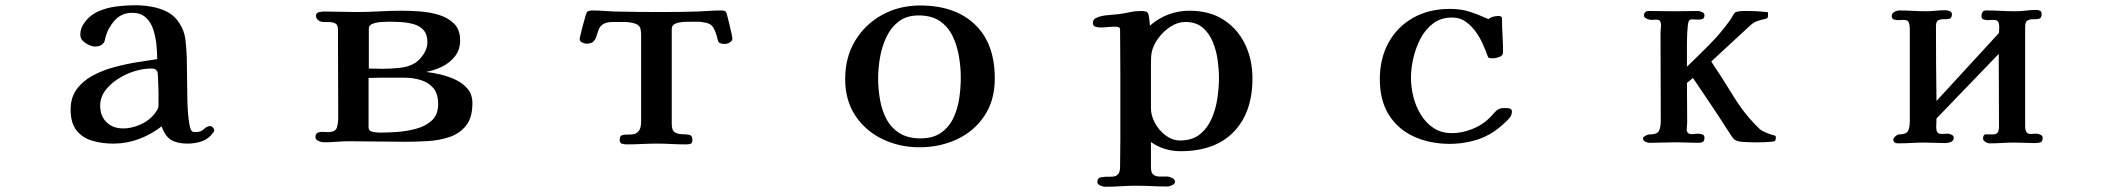

<svg xmlns="http://www.w3.org/2000/svg" viewBox="-20 -546 8040 734"><path d="M586 -172V-144Q586 -133 578 -121Q570 -109 562 -101Q542 -80 511 -67.5Q480 -55 451 -55Q412 -55 387.5 -78.5Q363 -102 363 -142Q363 -174 382.5 -200Q402 -226 432 -245Q462 -264 495 -274Q528 -284 556 -284Q565 -284 570.5 -282.5Q576 -281 581 -273Q583 -271 583.5 -257Q584 -243 585 -225.5Q586 -208 586 -192.5Q586 -177 586 -172ZM799 -48Q799 -53 794 -58.5Q789 -64 784 -64Q771 -64 759.5 -52.5Q748 -41 727 -41Q718 -41 714 -44Q708 -50 704.5 -68.5Q701 -87 699 -110.5Q697 -134 696.5 -154.5Q696 -175 696 -185Q695 -220 695 -255Q695 -290 694 -325Q693 -359 689 -393.5Q685 -428 666 -457Q648 -486 619.5 -500.5Q591 -515 559 -520.5Q527 -526 496 -526Q463 -526 426 -521.5Q389 -517 356 -502.5Q323 -488 302 -458Q287 -438 287 -413Q287 -394 307.5 -381Q328 -368 344 -368Q354 -368 362.5 -371.5Q371 -375 377 -383Q380 -388 381 -393.5Q382 -399 383 -403Q393 -440 419 -468.5Q445 -497 485 -497Q518 -497 537.5 -479Q557 -461 566 -433Q575 -405 578 -375Q581 -345 581 -320Q547 -315 503.5 -308Q460 -301 415.5 -289Q371 -277 333.5 -256.5Q296 -236 273 -204.5Q250 -173 250 -127Q250 -76 272.5 -47.5Q295 -19 332.5 -8Q370 3 414 3Q464 3 511 -14.5Q558 -32 598 -63Q611 -25 634.5 -11Q658 3 697 3Q726 3 752 -6Q778 -15 795 -39Q799 -43 799 -48Z M1655 -148Q1655 -108 1631.5 -86Q1608 -64 1571.5 -54Q1535 -44 1497.5 -41.5Q1460 -39 1431 -39Q1421 -39 1405 -42Q1389 -45 1389 -60V-248Q1411 -249 1433 -249Q1455 -249 1477 -249H1525Q1559 -249 1588.5 -240Q1618 -231 1636.5 -209.5Q1655 -188 1655 -148ZM1614 -384Q1614 -362 1600 -340Q1586 -318 1568 -306Q1543 -290 1507.5 -286.5Q1472 -283 1443 -283Q1430 -283 1417 -283.5Q1404 -284 1390 -284V-437Q1390 -450 1405.5 -455.5Q1421 -461 1439 -462Q1457 -463 1466 -463Q1488 -463 1513.5 -461.5Q1539 -460 1562 -453.5Q1585 -447 1599.5 -430.5Q1614 -414 1614 -384ZM1786 -151Q1786 -184 1768.5 -205.5Q1751 -227 1723 -240.5Q1695 -254 1665 -261Q1635 -268 1609 -271Q1641 -277 1670.5 -291.5Q1700 -306 1719.5 -331Q1739 -356 1739 -392Q1739 -433 1715.5 -456Q1692 -479 1656.5 -489.5Q1621 -500 1583 -502.5Q1545 -505 1516 -505Q1473 -505 1429.5 -502.5Q1386 -500 1342 -500Q1311 -500 1280.5 -501Q1250 -502 1218 -502Q1211 -502 1199.5 -499.5Q1188 -497 1188 -486Q1188 -475 1197 -468.5Q1206 -462 1216 -462Q1228 -462 1241 -461.5Q1254 -461 1263 -455.5Q1272 -450 1272 -433Q1272 -349 1272.5 -265Q1273 -181 1273 -97Q1273 -74 1267.5 -57.5Q1262 -41 1233 -41Q1228 -41 1222.5 -41.5Q1217 -42 1211 -42Q1201 -42 1193.5 -38Q1186 -34 1186 -22Q1186 -12 1197.5 -7Q1209 -2 1217 -2Q1242 -2 1267 -4Q1292 -6 1317 -6Q1370 -6 1423 -5Q1476 -4 1528 -4Q1569 -4 1614 -6.5Q1659 -9 1698 -22Q1737 -35 1761.5 -65.5Q1786 -96 1786 -151Z M2780 -399Q2780 -402 2776.5 -418Q2773 -434 2768.5 -453Q2764 -472 2760 -486.5Q2756 -501 2755 -501Q2750 -505 2745.5 -505.5Q2741 -506 2735 -506Q2713 -506 2692 -504.5Q2671 -503 2649 -502Q2614 -501 2578.5 -500.5Q2543 -500 2508 -500Q2463 -500 2417.5 -500.5Q2372 -501 2327 -502Q2306 -503 2285.5 -504.5Q2265 -506 2244 -506Q2231 -506 2224 -500Q2223 -500 2218.5 -485.5Q2214 -471 2209 -451.5Q2204 -432 2200 -416Q2196 -400 2196 -397Q2196 -388 2205.5 -383.5Q2215 -379 2222 -379Q2241 -379 2249 -387.5Q2257 -396 2260.5 -408.5Q2264 -421 2268.5 -433Q2273 -445 2285.5 -453.5Q2298 -462 2324 -462Q2344 -462 2364.5 -462Q2385 -462 2404 -457Q2418 -453 2423.5 -446Q2429 -439 2430 -426Q2431 -422 2431 -418Q2431 -414 2431 -410V-83Q2431 -57 2422.5 -46Q2414 -35 2402 -33Q2390 -31 2378 -31.5Q2366 -32 2357.5 -29Q2349 -26 2349 -12Q2349 1 2357.5 3.5Q2366 6 2376 6Q2405 6 2433 4.5Q2461 3 2489 3Q2518 3 2546.5 4.5Q2575 6 2603 6Q2614 6 2620.5 3.5Q2627 1 2627 -12Q2627 -28 2615 -30.5Q2603 -33 2587.5 -33Q2572 -33 2560 -40Q2548 -47 2548 -73V-434Q2548 -451 2564 -456.5Q2580 -462 2600 -462.5Q2620 -463 2631 -463Q2640 -463 2649 -463Q2658 -463 2667 -461Q2697 -458 2707 -440.5Q2717 -423 2723 -397Q2724 -394 2725 -390.5Q2726 -387 2728 -384Q2732 -380 2739.5 -379Q2747 -378 2752 -378Q2760 -378 2770 -384Q2780 -390 2780 -399Z M3653 -249Q3653 -210 3647 -169.5Q3641 -129 3624.5 -94.5Q3608 -60 3577.5 -38.5Q3547 -17 3499 -17Q3450 -17 3418 -37.5Q3386 -58 3368.5 -91.5Q3351 -125 3344 -166Q3337 -207 3337 -247Q3337 -284 3344 -325.5Q3351 -367 3368.5 -404Q3386 -441 3416 -464Q3446 -487 3492 -487Q3542 -487 3573.5 -465Q3605 -443 3622 -407.5Q3639 -372 3646 -330.5Q3653 -289 3653 -249ZM3783 -246Q3783 -380 3707 -452.5Q3631 -525 3498 -525Q3417 -525 3352 -489Q3287 -453 3249 -390Q3211 -327 3211 -244Q3211 -163 3249.5 -104.5Q3288 -46 3353 -14.5Q3418 17 3495 17Q3574 17 3639.5 -14Q3705 -45 3744 -104Q3783 -163 3783 -246Z M4640 -248Q4640 -212 4634 -170.5Q4628 -129 4612 -92.5Q4596 -56 4567 -32.5Q4538 -9 4491 -9Q4462 -9 4436.5 -28Q4411 -47 4395.5 -75.5Q4380 -104 4380 -132Q4380 -175 4380 -217Q4380 -259 4380 -302Q4380 -313 4380.5 -324.5Q4381 -336 4383 -347Q4389 -374 4408.5 -400.5Q4428 -427 4455.5 -444.5Q4483 -462 4511 -462Q4552 -462 4577 -441Q4602 -420 4616 -386.5Q4630 -353 4635 -316.5Q4640 -280 4640 -248ZM4768 -246Q4768 -319 4739.5 -377.5Q4711 -436 4657.5 -470.5Q4604 -505 4528 -505Q4442 -505 4376 -448L4374 -470Q4372 -490 4368 -497Q4364 -504 4342 -504Q4320 -504 4299.5 -499.5Q4279 -495 4258 -492Q4239 -490 4214 -488Q4189 -486 4172 -478Q4158 -473 4158 -458Q4158 -447 4167.5 -444Q4177 -441 4185 -441Q4200 -441 4215 -442.5Q4230 -444 4245 -444Q4250 -444 4256 -442Q4262 -440 4262 -433Q4262 -392 4262.5 -350.5Q4263 -309 4263 -268V-14Q4263 12 4262.5 38.5Q4262 65 4262 91Q4262 101 4260 109Q4258 117 4250 124Q4242 130 4223.5 129.5Q4205 129 4190 131.5Q4175 134 4175 150Q4175 158 4186 163Q4197 168 4204 168Q4234 168 4264 166Q4294 164 4324 164Q4354 164 4383.5 165.5Q4413 167 4443 167Q4450 167 4461 162Q4472 157 4472 149Q4472 140 4461 134.5Q4450 129 4443 129Q4428 129 4413.5 129Q4399 129 4389.5 122Q4380 115 4380 94V-3Q4430 32 4493 32Q4625 32 4696.5 -42Q4768 -116 4768 -246Z M5760 -119Q5760 -128 5753 -130.5Q5746 -133 5738 -133Q5730 -133 5722.5 -132.5Q5715 -132 5708 -128Q5700 -124 5689.5 -111.5Q5679 -99 5671 -92Q5645 -67 5606.5 -52Q5568 -37 5531 -37Q5490 -37 5460.5 -56.5Q5431 -76 5411.5 -108Q5392 -140 5383 -177Q5374 -214 5374 -249Q5374 -284 5383 -323.5Q5392 -363 5410.5 -398.5Q5429 -434 5459 -456.5Q5489 -479 5531 -479Q5562 -479 5585.5 -461.5Q5609 -444 5626 -418.5Q5643 -393 5653 -367Q5658 -357 5661.5 -347Q5665 -337 5669 -327Q5673 -324 5677.5 -323.5Q5682 -323 5687 -323Q5697 -323 5711.5 -328Q5726 -333 5726 -346Q5726 -378 5724 -410.5Q5722 -443 5722 -475Q5722 -480 5718.5 -482.5Q5715 -485 5711 -485Q5700 -485 5689.5 -482.5Q5679 -480 5670 -473Q5633 -490 5599 -501Q5565 -512 5523 -512Q5443 -512 5382.5 -478Q5322 -444 5288.5 -383.5Q5255 -323 5255 -243Q5255 -162 5289.5 -107Q5324 -52 5385 -24Q5446 4 5523 4Q5567 4 5611.5 -7.5Q5656 -19 5693 -44Q5707 -54 5724.5 -69Q5742 -84 5752 -97Q5760 -108 5760 -119Z M6769 -19Q6769 -25 6767 -27Q6767 -27 6755 -30.5Q6743 -34 6729 -40Q6715 -46 6709 -51Q6651 -106 6608.5 -175.5Q6566 -245 6522 -311L6667 -445Q6682 -460 6698 -465.5Q6714 -471 6734 -475Q6738 -477 6738.5 -481.5Q6739 -486 6739 -490Q6739 -492 6739 -495Q6739 -498 6737 -500H6736Q6735 -500 6734 -500Q6733 -500 6732 -500Q6715 -502 6698 -503Q6681 -504 6664 -504Q6660 -504 6648.5 -504Q6637 -504 6626.5 -502.5Q6616 -501 6613 -498Q6607 -492 6603 -484Q6599 -476 6594 -469Q6559 -420 6516 -376.5Q6473 -333 6429 -291Q6429 -311 6429 -332Q6429 -353 6429 -374Q6429 -382 6429.5 -403Q6430 -424 6432 -444.5Q6434 -465 6438 -468Q6441 -472 6449 -472Q6455 -472 6461 -471.5Q6467 -471 6474 -471Q6483 -471 6489.5 -474Q6496 -477 6496 -488Q6496 -496 6486.5 -500Q6477 -504 6471 -504Q6449 -504 6427 -503.5Q6405 -503 6383 -503Q6358 -503 6333 -503.5Q6308 -504 6283 -504Q6265 -504 6265 -486Q6265 -479 6275.5 -474.5Q6286 -470 6291 -470Q6296 -470 6301.5 -470.5Q6307 -471 6312 -471Q6323 -471 6326.5 -465Q6330 -459 6330 -450Q6330 -443 6329 -436.5Q6328 -430 6328 -423Q6328 -339 6328.5 -254.5Q6329 -170 6329 -86Q6329 -59 6322 -45.5Q6315 -32 6284 -32Q6280 -32 6270.5 -27Q6261 -22 6261 -17Q6261 -9 6269.5 -4.5Q6278 0 6285 0Q6311 0 6336 -1Q6361 -2 6386 -2Q6408 -2 6430 -1Q6452 0 6474 0Q6484 0 6490 -4Q6496 -8 6496 -19Q6496 -30 6487 -32.5Q6478 -35 6470 -35Q6465 -35 6459.5 -34Q6454 -33 6449 -33Q6428 -33 6428 -51Q6428 -58 6429 -64.5Q6430 -71 6430 -78Q6430 -116 6429.5 -154Q6429 -192 6429 -229L6452 -248Q6486 -198 6519.5 -148Q6553 -98 6585 -48Q6591 -39 6597 -29.5Q6603 -20 6610 -13Q6620 -5 6642.5 -3.5Q6665 -2 6678 -2Q6684 -2 6704 -2Q6724 -2 6743.5 -3.5Q6763 -5 6765 -7Q6769 -11 6769 -19Z M7789 -19Q7789 -27 7780.5 -31Q7772 -35 7766 -35Q7760 -35 7754.5 -34.5Q7749 -34 7743 -34Q7730 -34 7726 -42.5Q7722 -51 7722 -61V-443Q7722 -463 7731.5 -468Q7741 -473 7753.5 -472.5Q7766 -472 7775.5 -474.5Q7785 -477 7785 -492Q7785 -502 7779 -505Q7773 -508 7765 -508Q7745 -508 7725 -505.5Q7705 -503 7685 -503Q7657 -503 7629.5 -504.5Q7602 -506 7574 -506Q7563 -506 7559 -500Q7555 -494 7555 -484Q7555 -474 7563.5 -471.5Q7572 -469 7579 -469Q7585 -469 7590.5 -469.5Q7596 -470 7602 -470Q7615 -470 7619 -462.5Q7623 -455 7623 -444Q7623 -438 7622.5 -432Q7622 -426 7622 -420L7383 -160Q7382 -231 7381.5 -302.5Q7381 -374 7381 -445Q7381 -464 7390 -468.5Q7399 -473 7411.5 -472.5Q7424 -472 7433 -474.5Q7442 -477 7442 -492Q7442 -500 7433.5 -503.5Q7425 -507 7418 -507Q7399 -507 7380.5 -505Q7362 -503 7344 -503Q7319 -503 7293.5 -504.5Q7268 -506 7242 -506Q7232 -506 7222 -500.5Q7212 -495 7212 -484Q7212 -474 7220.5 -471.5Q7229 -469 7236 -469Q7241 -469 7246.5 -469.5Q7252 -470 7257 -470Q7274 -470 7277.5 -459.5Q7281 -449 7281 -436V-84Q7281 -58 7274 -45Q7267 -32 7238 -32Q7234 -32 7226 -25Q7218 -18 7218 -13Q7218 2 7236 2Q7262 2 7287 0.5Q7312 -1 7337 -1Q7357 -1 7377.5 0Q7398 1 7418 1Q7428 1 7438.5 -3.5Q7449 -8 7449 -19Q7449 -27 7440.5 -31Q7432 -35 7426 -35Q7420 -35 7414.5 -34.5Q7409 -34 7403 -34Q7390 -34 7386 -41Q7382 -48 7382 -59Q7382 -67 7382.5 -76Q7383 -85 7383 -93L7621 -340Q7621 -270 7621.5 -201Q7622 -132 7622 -62Q7622 -47 7617 -39.5Q7612 -32 7596 -32Q7585 -32 7573 -32.5Q7561 -33 7561 -16Q7561 -9 7570 -3.5Q7579 2 7586 2Q7610 2 7634 0.5Q7658 -1 7682 -1Q7701 -1 7720 0Q7739 1 7758 1Q7770 1 7779.5 -1.5Q7789 -4 7789 -19Z"/></svg>

Font: UoqMunThenKhung
Style: Regular
Weight: 400
Designer: Font-Kai, 金井和夫, 宇文滿月
Foundry: Kazuo Kanai, Moonlit Owen
Version: Version 1.197